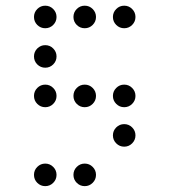

<svg xmlns="http://www.w3.org/2000/svg" viewBox="-20 -674 587 665"><path d="M175.8 -615.2Q175.8 -599.1 164.3 -587.6Q152.8 -576.2 136.7 -576.2Q120.6 -576.2 109.1 -587.6Q97.7 -599.1 97.7 -615.2Q97.7 -631.3 109.1 -642.8Q120.6 -654.3 136.7 -654.3Q152.8 -654.3 164.3 -642.8Q175.8 -631.3 175.8 -615.2ZM312.5 -615.2Q312.5 -599.1 301 -587.6Q289.6 -576.2 273.4 -576.2Q257.3 -576.2 245.8 -587.6Q234.4 -599.1 234.4 -615.2Q234.4 -631.3 245.8 -642.8Q257.3 -654.3 273.4 -654.3Q289.6 -654.3 301 -642.8Q312.5 -631.3 312.5 -615.2ZM449.2 -615.2Q449.2 -599.1 437.7 -587.6Q426.3 -576.2 410.2 -576.2Q394 -576.2 382.6 -587.6Q371.1 -599.1 371.1 -615.2Q371.1 -631.3 382.6 -642.8Q394 -654.3 410.2 -654.3Q426.3 -654.3 437.7 -642.8Q449.2 -631.3 449.2 -615.2ZM175.8 -478.5Q175.8 -462.4 164.3 -450.9Q152.8 -439.5 136.7 -439.5Q120.6 -439.5 109.1 -450.9Q97.7 -462.4 97.7 -478.5Q97.7 -494.6 109.1 -506.1Q120.6 -517.6 136.7 -517.6Q152.8 -517.6 164.3 -506.1Q175.8 -494.6 175.8 -478.5ZM175.8 -341.8Q175.8 -325.7 164.3 -314.2Q152.8 -302.7 136.7 -302.7Q120.6 -302.7 109.1 -314.2Q97.7 -325.7 97.7 -341.8Q97.7 -357.9 109.1 -369.4Q120.6 -380.9 136.7 -380.9Q152.8 -380.9 164.3 -369.4Q175.8 -357.9 175.8 -341.8ZM312.5 -341.8Q312.5 -325.7 301 -314.2Q289.6 -302.7 273.4 -302.7Q257.3 -302.7 245.8 -314.2Q234.4 -325.7 234.4 -341.8Q234.4 -357.9 245.8 -369.4Q257.3 -380.9 273.4 -380.9Q289.6 -380.9 301 -369.4Q312.5 -357.9 312.5 -341.8ZM449.2 -341.8Q449.2 -325.7 437.7 -314.2Q426.3 -302.7 410.2 -302.7Q394 -302.7 382.6 -314.2Q371.1 -325.7 371.1 -341.8Q371.1 -357.9 382.6 -369.4Q394 -380.9 410.2 -380.9Q426.3 -380.9 437.7 -369.4Q449.2 -357.9 449.2 -341.8ZM449.2 -205.1Q449.2 -189 437.7 -177.5Q426.3 -166 410.2 -166Q394 -166 382.6 -177.5Q371.1 -189 371.1 -205.1Q371.1 -221.2 382.6 -232.7Q394 -244.1 410.2 -244.1Q426.3 -244.1 437.7 -232.7Q449.2 -221.2 449.2 -205.1ZM175.8 -68.4Q175.8 -52.2 164.3 -40.8Q152.8 -29.3 136.7 -29.3Q120.6 -29.3 109.1 -40.8Q97.7 -52.2 97.7 -68.4Q97.7 -84.5 109.1 -95.9Q120.6 -107.4 136.7 -107.4Q152.8 -107.4 164.3 -95.9Q175.8 -84.5 175.8 -68.4ZM312.5 -68.4Q312.5 -52.2 301 -40.8Q289.6 -29.3 273.4 -29.3Q257.3 -29.3 245.8 -40.8Q234.4 -52.2 234.4 -68.4Q234.4 -84.5 245.8 -95.9Q257.3 -107.4 273.4 -107.4Q289.6 -107.4 301 -95.9Q312.5 -84.5 312.5 -68.4Z"/></svg>

Font: DatDot Light
Style: Regular
Weight: 300
Designer: GGBot
Version: 1.00